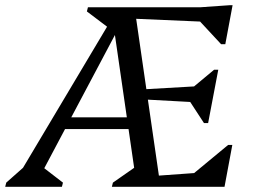

<svg xmlns="http://www.w3.org/2000/svg" viewBox="-73 -718 972 738"><path d="M-53 0 -49 -16 47 -101 -15 -22 383 -690H444L544 0H357L361 -16L467 -90L448 -36L364 -616H386L71 -22L73 -90L169 -16L165 0ZM144 -222 155 -267H492L481 -222ZM416 0 426 -35 760 -59 746 0ZM649 0 659 -41 804 -161H820L790 0ZM696 -324 458 -337 467 -374 711 -388ZM347 -609 261 -674 265 -690H389V-609ZM711 -245 651 -337 660 -375 750 -450H766L727 -245ZM792 -631 421 -647 431 -690H806ZM777 -548 686 -646 696 -690 810 -698H821L793 -548Z"/></svg>

Font: Platypi Light Light
Style: Italic
Weight: 300
Italic angle: -13°
Version: Version 1.200